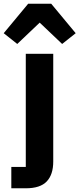

<svg xmlns="http://www.w3.org/2000/svg" viewBox="-70 -815 428 1035"><path d="M0 0ZM-9 85H69V-525H217V56Q217 126 182 163Q147 200 69 200H-9ZM206 -795 338 -636 265 -578 144 -693 23 -578 -50 -636 82 -795Z"/></svg>

Font: Aneliza ExtraBold
Style: Regular
Weight: 800
Designer: Mike Abbink, Paul van der Laan, Pieter van Rosmalen
Foundry: Bold Monday
Version: Version 3.001;September 8, 2019;FontCreator 11.5.0.2425 64-b